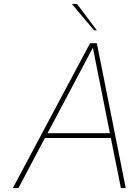

<svg xmlns="http://www.w3.org/2000/svg" viewBox="-20 -950 683 970"><path d="M469.2 -796.9H455.1L342.8 -930.2H369.1ZM535.2 -276.9 449.2 -709 220.2 -276.9ZM615.2 0H590.8L540 -252.9H207L73.2 0H44.9L435.1 -731.9H469.2Z"/></svg>

Font: Squarion Thin
Style: Italic
Weight: 100
Designer: Natanael Gama
Version: Version 1.00;September 12, 2019;FontCreator 11.5.0.2425 64-b